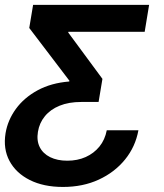

<svg xmlns="http://www.w3.org/2000/svg" viewBox="-23 -549 667 779"><path d="M232.4 209.5Q153.8 209.5 97.9 181.4Q42 153.3 15.6 104.2Q-10.7 55.2 -0.5 -8.3Q8.3 -61.5 41.5 -107.2Q74.7 -152.8 129.6 -182.6Q184.6 -212.4 257.8 -218.3L258.8 -221.2L95.7 -435.5L111.3 -529.3H582L564 -419.9H254.4L253.9 -417L392.6 -229L377 -135.3H306.6Q255.9 -135.3 218.8 -120.1Q181.6 -105 159.2 -77.6Q136.7 -50.3 130.9 -14.2Q125 21.5 138.2 47.9Q151.4 74.2 180.4 88.6Q209.5 103 250 103Q291.5 103 324.7 88.1Q357.9 73.2 380.4 45.7Q402.8 18.1 410.2 -20.5H538.6Q526.4 46.4 484.4 98.1Q442.4 149.9 377.9 179.7Q313.5 209.5 232.4 209.5Z"/></svg>

Font: Inter 24pt SemiBold
Style: Italic
Weight: 600
Italic angle: -9.3988°
Designer: Rasmus Andersson
Foundry: rsms
Version: Version 4.001;git-66647c0bb